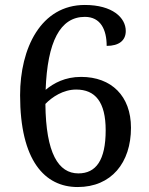

<svg xmlns="http://www.w3.org/2000/svg" viewBox="-20 -744 599 774"><path d="M293 10C429 10 508 -88 508 -229C508 -357 429 -434 307 -434C242 -434 197 -409 164 -382C171 -575 222 -676 322 -676C386 -676 410 -624 410 -559C460 -559 487 -581 487 -619C487 -673 433 -724 322 -724C145 -724 61 -550 61 -360C61 -97 160 10 293 10ZM296 -45C216 -45 165 -125 163 -325C190 -353 235 -383 287 -383C364 -383 406 -333 406 -219C406 -98 367 -45 296 -45Z"/></svg>

Font: Noto Serif
Style: Regular
Weight: 400
Designer: Monotype Design Team
Foundry: Monotype Imaging Inc.
Version: Version 2.015